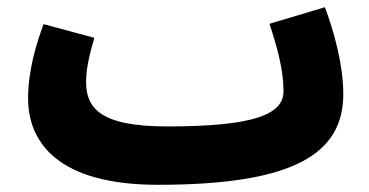

<svg xmlns="http://www.w3.org/2000/svg" viewBox="-20 -492 1023 533"><path d="M418 21C796 21 933 -65 933 -231C933 -311 908 -402 882 -472L728 -426C750 -360 767 -297 767 -239C767 -174 685 -141 444 -141C255 -141 219 -194 219 -265C219 -306 231 -349 242 -387L101 -425C82 -374 58 -298 58 -219C58 -96 142 21 418 21Z"/></svg>

Font: Noto Sans Arabic ExtCond Blk
Style: Regular
Weight: 900
Width: 2
Designer: Monotype Design Team, Nadine Chahine, Nizar Qandah and Khaled Hosny
Foundry: Monotype Imaging Inc.
Version: Version 2.012